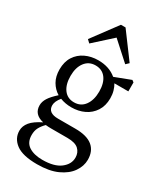

<svg xmlns="http://www.w3.org/2000/svg" viewBox="-238 -822 983 1156"><g transform="rotate(30 253.0 -244.0)"><path d="M110 109Q110 160 145.5 183.5Q181 207 240 207Q322 207 364.5 174.5Q407 142 407 96Q407 61 383.5 39Q360 17 306 17H191Q183 17 173 16.5Q163 16 154 15Q133 36 121.5 57.5Q110 79 110 109ZM233 -154Q191 -154 155 -168Q128 -135 128 -108Q128 -55 199 -55H319Q399 -55 438.5 -23Q478 9 478 70Q478 114 450 154.5Q422 195 366 220.5Q310 246 226 246Q125 246 79 211.5Q33 177 33 123Q33 91 56 63Q79 35 132 9Q62 -7 62 -70Q62 -95 78 -120.5Q94 -146 131 -179Q98 -199 78 -233.5Q58 -268 58 -317Q58 -370 81.5 -406.5Q105 -443 145 -462Q185 -481 234 -481Q310 -481 360 -439L470 -481L483 -471V-409H386Q397 -391 403.5 -368Q410 -345 410 -318Q410 -266 386 -229Q362 -192 322 -173Q282 -154 233 -154ZM232 -188Q279 -188 305.5 -224.5Q332 -261 332 -320Q332 -379 306.5 -412.5Q281 -446 235 -446Q189 -446 162 -410.5Q135 -375 135 -316Q135 -257 160.5 -222.5Q186 -188 232 -188ZM385 -541 260 -654 135 -541 115 -560 244 -734H276L405 -560Z"/></g></svg>

Font: Source Serif 4 Subhead
Style: Regular
Weight: 400
Designer: Frank Grießhammer
Foundry: Adobe Systems Incorporated
Version: Version 4.004;hotconv 1.0.117;makeotfexe 2.5.65602